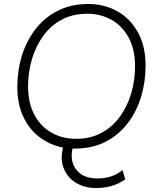

<svg xmlns="http://www.w3.org/2000/svg" viewBox="-20 -735 771 964"><path d="M356 11Q350 11 344 11Q330 75 364 118Q398 161 469 161Q505 161 536.5 151Q568 141 595 119L609 165Q578 188 541 198.5Q504 209 463 209Q404 209 361.5 183Q319 157 300.5 111.5Q282 66 296 8V6Q231 -7 179 -46Q127 -85 97 -149Q67 -213 67 -299Q67 -381 90 -455.5Q113 -530 158 -588.5Q203 -647 270 -681Q337 -715 424 -715Q503 -715 568 -679Q633 -643 672 -573.5Q711 -504 711 -405Q711 -324 688.5 -249.5Q666 -175 621 -116Q576 -57 509.5 -23Q443 11 356 11ZM362 -38Q434 -38 489.5 -68Q545 -98 582.5 -150Q620 -202 639 -267Q658 -332 658 -402Q658 -486 626.5 -545Q595 -604 540.5 -635Q486 -666 419 -666Q345 -666 289.5 -636Q234 -606 196.5 -554Q159 -502 140 -437Q121 -372 121 -302Q121 -218 152.5 -159Q184 -100 238.5 -69Q293 -38 362 -38Z"/></svg>

Font: Prodigy Sans Light
Style: Italic
Weight: 300
Italic angle: -13°
Designer: Wei Huang
Foundry: Wei Huang
Version: Version 1.003; ttfautohint (v1.8.3)